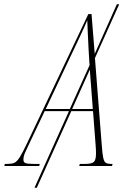

<svg xmlns="http://www.w3.org/2000/svg" viewBox="-81 -780 596 902"><path d="M-61 0 -58 -10H-45Q-26 -10 -14 -15Q-2 -20 11.5 -41Q25 -62 47 -109L334 -714H349L364 -527L468 -760H479L365 -507L397 -99Q400 -57 404 -38.5Q408 -20 416.5 -15Q425 -10 439 -10H448L445 0H291L294 -10H320Q349 -10 359.5 -19Q370 -28 370 -59Q370 -70 369.5 -79.5Q369 -89 368 -101L356 -258H254L92 102H81L243 -258H129L55 -102Q45 -82 37 -63.5Q29 -45 29 -30Q29 -17 39.5 -13.5Q50 -10 75 -10H106L103 0ZM249 -512 134 -268H247L340 -474L339 -484Q337 -514 335 -551Q333 -588 331.5 -624Q330 -660 329 -685Q321 -666 314.5 -651.5Q308 -637 300 -620Q292 -603 280 -577.5Q268 -552 249 -512ZM258 -268H355L341 -453Z"/></svg>

Font: Noto Serif Display ExtraCondensed Thin
Style: Italic
Weight: 100
Width: 2
Italic angle: -12°
Designer: Monotype Design Team
Foundry: Monotype Imaging Inc.
Version: Version 2.009